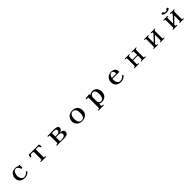

<svg xmlns="http://www.w3.org/2000/svg" viewBox="973 -3807 7054 7054"><g transform="rotate(-45 4500.0 -280.0)"><path d="M760 -119Q760 -128 753 -130.5Q746 -133 738 -133Q730 -133 722.5 -132.5Q715 -132 708 -128Q700 -124 689.5 -111.5Q679 -99 671 -92Q645 -67 606.5 -52Q568 -37 531 -37Q490 -37 460.5 -56.5Q431 -76 411.5 -108Q392 -140 383 -177Q374 -214 374 -249Q374 -284 383 -323.5Q392 -363 410.5 -398.5Q429 -434 459 -456.5Q489 -479 531 -479Q562 -479 585.5 -461.5Q609 -444 626 -418.5Q643 -393 653 -367Q658 -357 661.5 -347Q665 -337 669 -327Q673 -324 677.5 -323.5Q682 -323 687 -323Q697 -323 711.5 -328Q726 -333 726 -346Q726 -378 724 -410.5Q722 -443 722 -475Q722 -480 718.5 -482.5Q715 -485 711 -485Q700 -485 689.5 -482.5Q679 -480 670 -473Q633 -490 599 -501Q565 -512 523 -512Q443 -512 382.5 -478Q322 -444 288.5 -383.5Q255 -323 255 -243Q255 -162 289.5 -107Q324 -52 385 -24Q446 4 523 4Q567 4 611.5 -7.5Q656 -19 693 -44Q707 -54 724.5 -69Q742 -84 752 -97Q760 -108 760 -119Z M1780 -399Q1780 -402 1776.5 -418Q1773 -434 1768.5 -453Q1764 -472 1760 -486.5Q1756 -501 1755 -501Q1750 -505 1745.5 -505.5Q1741 -506 1735 -506Q1713 -506 1692 -504.5Q1671 -503 1649 -502Q1614 -501 1578.5 -500.5Q1543 -500 1508 -500Q1463 -500 1417.5 -500.5Q1372 -501 1327 -502Q1306 -503 1285.5 -504.5Q1265 -506 1244 -506Q1231 -506 1224 -500Q1223 -500 1218.5 -485.5Q1214 -471 1209 -451.5Q1204 -432 1200 -416Q1196 -400 1196 -397Q1196 -388 1205.5 -383.5Q1215 -379 1222 -379Q1241 -379 1249 -387.5Q1257 -396 1260.5 -408.5Q1264 -421 1268.5 -433Q1273 -445 1285.5 -453.5Q1298 -462 1324 -462Q1344 -462 1364.5 -462Q1385 -462 1404 -457Q1418 -453 1423.5 -446Q1429 -439 1430 -426Q1431 -422 1431 -418Q1431 -414 1431 -410V-83Q1431 -57 1422.5 -46Q1414 -35 1402 -33Q1390 -31 1378 -31.5Q1366 -32 1357.5 -29Q1349 -26 1349 -12Q1349 1 1357.5 3.5Q1366 6 1376 6Q1405 6 1433 4.5Q1461 3 1489 3Q1518 3 1546.5 4.5Q1575 6 1603 6Q1614 6 1620.5 3.5Q1627 1 1627 -12Q1627 -28 1615 -30.5Q1603 -33 1587.5 -33Q1572 -33 1560 -40Q1548 -47 1548 -73V-434Q1548 -451 1564 -456.5Q1580 -462 1600 -462.5Q1620 -463 1631 -463Q1640 -463 1649 -463Q1658 -463 1667 -461Q1697 -458 1707 -440.5Q1717 -423 1723 -397Q1724 -394 1725 -390.5Q1726 -387 1728 -384Q1732 -380 1739.5 -379Q1747 -378 1752 -378Q1760 -378 1770 -384Q1780 -390 1780 -399Z M2655 -148Q2655 -108 2631.5 -86Q2608 -64 2571.5 -54Q2535 -44 2497.5 -41.5Q2460 -39 2431 -39Q2421 -39 2405 -42Q2389 -45 2389 -60V-248Q2411 -249 2433 -249Q2455 -249 2477 -249H2525Q2559 -249 2588.5 -240Q2618 -231 2636.5 -209.5Q2655 -188 2655 -148ZM2614 -384Q2614 -362 2600 -340Q2586 -318 2568 -306Q2543 -290 2507.5 -286.5Q2472 -283 2443 -283Q2430 -283 2417 -283.5Q2404 -284 2390 -284V-437Q2390 -450 2405.5 -455.5Q2421 -461 2439 -462Q2457 -463 2466 -463Q2488 -463 2513.5 -461.5Q2539 -460 2562 -453.5Q2585 -447 2599.5 -430.5Q2614 -414 2614 -384ZM2786 -151Q2786 -184 2768.5 -205.5Q2751 -227 2723 -240.5Q2695 -254 2665 -261Q2635 -268 2609 -271Q2641 -277 2670.5 -291.5Q2700 -306 2719.5 -331Q2739 -356 2739 -392Q2739 -433 2715.5 -456Q2692 -479 2656.5 -489.5Q2621 -500 2583 -502.5Q2545 -505 2516 -505Q2473 -505 2429.5 -502.5Q2386 -500 2342 -500Q2311 -500 2280.5 -501Q2250 -502 2218 -502Q2211 -502 2199.5 -499.5Q2188 -497 2188 -486Q2188 -475 2197 -468.5Q2206 -462 2216 -462Q2228 -462 2241 -461.5Q2254 -461 2263 -455.5Q2272 -450 2272 -433Q2272 -349 2272.5 -265Q2273 -181 2273 -97Q2273 -74 2267.5 -57.5Q2262 -41 2233 -41Q2228 -41 2222.5 -41.5Q2217 -42 2211 -42Q2201 -42 2193.5 -38Q2186 -34 2186 -22Q2186 -12 2197.5 -7Q2209 -2 2217 -2Q2242 -2 2267 -4Q2292 -6 2317 -6Q2370 -6 2423 -5Q2476 -4 2528 -4Q2569 -4 2614 -6.5Q2659 -9 2698 -22Q2737 -35 2761.5 -65.5Q2786 -96 2786 -151Z M3653 -249Q3653 -210 3647 -169.5Q3641 -129 3624.5 -94.5Q3608 -60 3577.5 -38.5Q3547 -17 3499 -17Q3450 -17 3418 -37.5Q3386 -58 3368.5 -91.5Q3351 -125 3344 -166Q3337 -207 3337 -247Q3337 -284 3344 -325.5Q3351 -367 3368.5 -404Q3386 -441 3416 -464Q3446 -487 3492 -487Q3542 -487 3573.5 -465Q3605 -443 3622 -407.5Q3639 -372 3646 -330.5Q3653 -289 3653 -249ZM3783 -246Q3783 -380 3707 -452.5Q3631 -525 3498 -525Q3417 -525 3352 -489Q3287 -453 3249 -390Q3211 -327 3211 -244Q3211 -163 3249.5 -104.5Q3288 -46 3353 -14.5Q3418 17 3495 17Q3574 17 3639.5 -14Q3705 -45 3744 -104Q3783 -163 3783 -246Z M4640 -248Q4640 -212 4634 -170.5Q4628 -129 4612 -92.5Q4596 -56 4567 -32.5Q4538 -9 4491 -9Q4462 -9 4436.5 -28Q4411 -47 4395.5 -75.5Q4380 -104 4380 -132Q4380 -175 4380 -217Q4380 -259 4380 -302Q4380 -313 4380.5 -324.5Q4381 -336 4383 -347Q4389 -374 4408.5 -400.5Q4428 -427 4455.5 -444.5Q4483 -462 4511 -462Q4552 -462 4577 -441Q4602 -420 4616 -386.5Q4630 -353 4635 -316.5Q4640 -280 4640 -248ZM4768 -246Q4768 -319 4739.5 -377.5Q4711 -436 4657.5 -470.5Q4604 -505 4528 -505Q4442 -505 4376 -448L4374 -470Q4372 -490 4368 -497Q4364 -504 4342 -504Q4320 -504 4299.5 -499.5Q4279 -495 4258 -492Q4239 -490 4214 -488Q4189 -486 4172 -478Q4158 -473 4158 -458Q4158 -447 4167.5 -444Q4177 -441 4185 -441Q4200 -441 4215 -442.5Q4230 -444 4245 -444Q4250 -444 4256 -442Q4262 -440 4262 -433Q4262 -392 4262.5 -350.5Q4263 -309 4263 -268V-14Q4263 12 4262.5 38.5Q4262 65 4262 91Q4262 101 4260 109Q4258 117 4250 124Q4242 130 4223.5 129.5Q4205 129 4190 131.5Q4175 134 4175 150Q4175 158 4186 163Q4197 168 4204 168Q4234 168 4264 166Q4294 164 4324 164Q4354 164 4383.5 165.5Q4413 167 4443 167Q4450 167 4461 162Q4472 157 4472 149Q4472 140 4461 134.5Q4450 129 4443 129Q4428 129 4413.5 129Q4399 129 4389.5 122Q4380 115 4380 94V-3Q4430 32 4493 32Q4625 32 4696.5 -42Q4768 -116 4768 -246Z M5612 -339Q5584 -338 5557 -337.5Q5530 -337 5502 -337H5446Q5430 -337 5413 -337Q5396 -337 5379 -338Q5387 -372 5403 -407Q5419 -442 5446.5 -466Q5474 -490 5514 -490Q5553 -490 5573.5 -465Q5594 -440 5602.5 -405Q5611 -370 5612 -339ZM5757 -120Q5757 -129 5744.5 -134.5Q5732 -140 5724 -140Q5716 -140 5711 -135Q5706 -130 5701 -125Q5632 -38 5520 -38Q5480 -38 5451.5 -57.5Q5423 -77 5404.5 -108Q5386 -139 5377.5 -175Q5369 -211 5369 -245Q5369 -271 5372 -298Q5428 -298 5484 -298.5Q5540 -299 5595 -299Q5624 -299 5652.5 -298.5Q5681 -298 5709 -298Q5723 -298 5730 -302.5Q5737 -307 5737 -322Q5737 -390 5709 -433.5Q5681 -477 5632 -498Q5583 -519 5519 -519Q5439 -519 5376.5 -485Q5314 -451 5279 -389.5Q5244 -328 5244 -247Q5244 -166 5278.5 -109Q5313 -52 5373.5 -22Q5434 8 5513 8Q5555 8 5597.5 -1.5Q5640 -11 5675 -33Q5692 -44 5716 -64.5Q5740 -85 5751 -101Q5757 -110 5757 -120Z M6816 -17Q6816 -28 6807.5 -30.5Q6799 -33 6791 -33Q6784 -33 6777.5 -32.5Q6771 -32 6764 -32Q6747 -32 6743 -42.5Q6739 -53 6739 -67Q6739 -155 6738.5 -242Q6738 -329 6738 -417Q6738 -436 6744 -454Q6750 -472 6774 -472Q6785 -472 6798 -472.5Q6811 -473 6811 -489Q6811 -498 6801 -502Q6791 -506 6784 -506Q6759 -506 6734 -503.5Q6709 -501 6684 -501Q6659 -501 6633 -502.5Q6607 -504 6581 -504Q6560 -504 6560 -485Q6560 -474 6568.5 -471.5Q6577 -469 6585 -469Q6592 -469 6598.5 -469.5Q6605 -470 6612 -470Q6630 -470 6634 -459.5Q6638 -449 6638 -434Q6638 -396 6637.5 -357Q6637 -318 6637 -279H6386Q6386 -314 6385.5 -349.5Q6385 -385 6385 -420Q6385 -439 6391 -455.5Q6397 -472 6420 -472Q6431 -472 6443.5 -472.5Q6456 -473 6456 -489Q6456 -498 6446 -502Q6436 -506 6429 -506Q6404 -506 6380 -503.5Q6356 -501 6331 -501Q6305 -501 6279 -502.5Q6253 -504 6227 -504Q6217 -504 6210.5 -500Q6204 -496 6204 -485Q6204 -474 6212.5 -471.5Q6221 -469 6229 -469Q6235 -469 6241.5 -469.5Q6248 -470 6254 -470Q6276 -470 6280 -457Q6284 -444 6284 -427Q6284 -342 6284.5 -256.5Q6285 -171 6285 -85Q6285 -62 6277.5 -46Q6270 -30 6242 -30Q6232 -30 6221.5 -29Q6211 -28 6211 -13Q6211 -4 6217 -0.5Q6223 3 6230 3Q6258 3 6285 1.5Q6312 0 6340 0Q6363 0 6387 1Q6411 2 6434 2Q6445 2 6454.5 -1Q6464 -4 6464 -17Q6464 -25 6454.5 -29Q6445 -33 6439 -33Q6432 -33 6425.5 -32.5Q6419 -32 6412 -32Q6395 -32 6390.5 -42Q6386 -52 6386 -67V-242H6637Q6637 -202 6637.5 -162.5Q6638 -123 6638 -82Q6638 -63 6632.5 -46.5Q6627 -30 6604 -30Q6593 -30 6580 -30Q6567 -30 6567 -13Q6567 -4 6573 -0.5Q6579 3 6586 3Q6613 3 6639.5 1.5Q6666 0 6692 0Q6718 0 6743 1Q6768 2 6793 2Q6804 2 6810 -1.5Q6816 -5 6816 -17Z M7789 -19Q7789 -27 7780.5 -31Q7772 -35 7766 -35Q7760 -35 7754.5 -34.5Q7749 -34 7743 -34Q7730 -34 7726 -42.5Q7722 -51 7722 -61V-443Q7722 -463 7731.5 -468Q7741 -473 7753.5 -472.5Q7766 -472 7775.5 -474.5Q7785 -477 7785 -492Q7785 -502 7779 -505Q7773 -508 7765 -508Q7745 -508 7725 -505.5Q7705 -503 7685 -503Q7657 -503 7629.5 -504.5Q7602 -506 7574 -506Q7563 -506 7559 -500Q7555 -494 7555 -484Q7555 -474 7563.5 -471.5Q7572 -469 7579 -469Q7585 -469 7590.5 -469.5Q7596 -470 7602 -470Q7615 -470 7619 -462.5Q7623 -455 7623 -444Q7623 -438 7622.5 -432Q7622 -426 7622 -420L7383 -160Q7382 -231 7381.5 -302.5Q7381 -374 7381 -445Q7381 -464 7390 -468.5Q7399 -473 7411.5 -472.5Q7424 -472 7433 -474.5Q7442 -477 7442 -492Q7442 -500 7433.5 -503.5Q7425 -507 7418 -507Q7399 -507 7380.5 -505Q7362 -503 7344 -503Q7319 -503 7293.5 -504.5Q7268 -506 7242 -506Q7232 -506 7222 -500.5Q7212 -495 7212 -484Q7212 -474 7220.5 -471.5Q7229 -469 7236 -469Q7241 -469 7246.5 -469.5Q7252 -470 7257 -470Q7274 -470 7277.5 -459.5Q7281 -449 7281 -436V-84Q7281 -58 7274 -45Q7267 -32 7238 -32Q7234 -32 7226 -25Q7218 -18 7218 -13Q7218 2 7236 2Q7262 2 7287 0.5Q7312 -1 7337 -1Q7357 -1 7377.5 0Q7398 1 7418 1Q7428 1 7438.5 -3.5Q7449 -8 7449 -19Q7449 -27 7440.5 -31Q7432 -35 7426 -35Q7420 -35 7414.5 -34.5Q7409 -34 7403 -34Q7390 -34 7386 -41Q7382 -48 7382 -59Q7382 -67 7382.5 -76Q7383 -85 7383 -93L7621 -340Q7621 -270 7621.5 -201Q7622 -132 7622 -62Q7622 -47 7617 -39.5Q7612 -32 7596 -32Q7585 -32 7573 -32.5Q7561 -33 7561 -16Q7561 -9 7570 -3.5Q7579 2 7586 2Q7610 2 7634 0.5Q7658 -1 7682 -1Q7701 -1 7720 0Q7739 1 7758 1Q7770 1 7779.5 -1.5Q7789 -4 7789 -19Z M8792 -19Q8792 -27 8783.5 -31Q8775 -35 8769 -35Q8763 -35 8757.5 -34.5Q8752 -34 8746 -34Q8733 -34 8728.5 -43Q8724 -52 8724 -63Q8724 -152 8724.5 -240.5Q8725 -329 8725 -417Q8725 -444 8731.5 -455.5Q8738 -467 8747 -469.5Q8756 -472 8765 -471.5Q8774 -471 8780.5 -474Q8787 -477 8787 -491Q8787 -504 8777.5 -506Q8768 -508 8758 -507Q8744 -506 8729 -504.5Q8714 -503 8699 -503Q8671 -503 8643.5 -504.5Q8616 -506 8588 -506Q8578 -506 8568 -500.5Q8558 -495 8558 -483Q8558 -473 8565.5 -470.5Q8573 -468 8581 -468Q8587 -468 8592.5 -468.5Q8598 -469 8604 -469Q8625 -469 8625 -445Q8625 -439 8624.5 -432.5Q8624 -426 8624 -420L8385 -159Q8385 -230 8384.5 -301.5Q8384 -373 8384 -444Q8384 -463 8393 -467.5Q8402 -472 8414.5 -472Q8427 -472 8436 -474.5Q8445 -477 8445 -491Q8445 -502 8437.5 -505Q8430 -508 8421 -508Q8405 -508 8389 -505.5Q8373 -503 8356 -503Q8328 -503 8300.5 -504.5Q8273 -506 8245 -506Q8235 -506 8225 -500Q8215 -494 8215 -483Q8215 -473 8222.5 -470.5Q8230 -468 8238 -468Q8243 -468 8248.5 -468.5Q8254 -469 8259 -469Q8276 -469 8279.5 -459Q8283 -449 8283 -435Q8283 -347 8283.5 -259Q8284 -171 8284 -83Q8284 -76 8282 -64Q8280 -52 8275 -42.5Q8270 -33 8260 -33Q8247 -33 8233.5 -32Q8220 -31 8220 -13Q8220 -2 8228.5 0.5Q8237 3 8245 3Q8268 3 8292 1.5Q8316 0 8339 0Q8359 0 8379.5 1Q8400 2 8420 2Q8432 2 8442 -0.5Q8452 -3 8452 -19Q8452 -27 8443.5 -31Q8435 -35 8429 -35Q8423 -35 8417 -34.5Q8411 -34 8405 -34Q8392 -34 8388 -42Q8384 -50 8384 -60Q8384 -68 8384.5 -76.5Q8385 -85 8385 -93L8624 -339Q8624 -269 8624.5 -199Q8625 -129 8625 -58Q8625 -45 8621 -38.5Q8617 -32 8602 -32Q8598 -32 8593.5 -32.5Q8589 -33 8584 -33Q8564 -33 8564 -16Q8564 -8 8573 -2.5Q8582 3 8589 3Q8613 3 8636.5 1.5Q8660 0 8684 0Q8704 0 8724.5 1Q8745 2 8765 2Q8776 2 8784 -2Q8792 -6 8792 -19ZM8667 -688Q8667 -703 8648.5 -715.5Q8630 -728 8616 -728Q8603 -728 8586.5 -715.5Q8570 -703 8570 -689Q8570 -683 8573 -677Q8555 -670 8536 -665Q8517 -660 8497 -660Q8479 -660 8462 -664.5Q8445 -669 8428 -676Q8431 -682 8431 -689Q8431 -704 8414.5 -716Q8398 -728 8384 -728Q8370 -728 8352 -716Q8334 -704 8334 -688Q8334 -667 8353.5 -652.5Q8373 -638 8401.5 -629.5Q8430 -621 8457 -617Q8484 -613 8500 -613Q8516 -613 8543.5 -616.5Q8571 -620 8599.5 -628.5Q8628 -637 8647.5 -651.5Q8667 -666 8667 -688Z"/></g></svg>

Font: UoqMunThenKhung
Style: Regular
Weight: 400
Designer: Font-Kai, 金井和夫, 宇文滿月
Foundry: Kazuo Kanai, Moonlit Owen
Version: Version 1.197